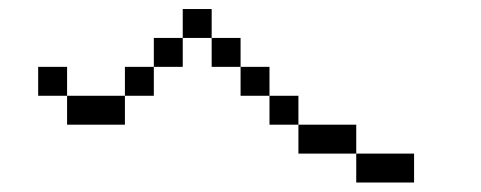

<svg xmlns="http://www.w3.org/2000/svg" viewBox="-20 -582 1040 415"><path d="M875 -187.5V-250H750V-187.5ZM750 -250V-312.5H625V-250ZM625 -312.5V-375H562.5V-312.5ZM125 -375V-312.5H250V-375ZM125 -375V-437.5H62.5V-375ZM250 -375H312.5V-437.5H250ZM562.5 -375V-437.5H500V-375ZM312.5 -437.5H375V-500H312.5ZM500 -437.5V-500H437.5V-437.5ZM375 -500H437.5V-562.5H375Z"/></svg>

Font: Unifont
Style: Regular
Weight: 500
Version: Version 15.1.04